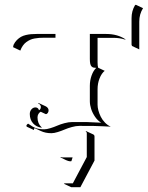

<svg xmlns="http://www.w3.org/2000/svg" viewBox="-20 -508 613 796"><path d="M231 144.8 231.4 142.8Q235.1 144.5 239.3 144.5H281L275.9 160.4L269.3 160.6Q264.6 160.6 252.8 155.5Q241 150.4 231 144.8ZM245.1 253.9 247.8 252H282L339.8 143.1V43.9Q339.8 39.1 335.4 36.9L336.2 35.2L366.2 49.1Q371.8 51.8 371.8 57.9V157.7L313.2 268.1H275.1ZM34.2 -312.5 36.1 -322Q41.7 -333.7 50 -342Q58.3 -350.3 67 -355.2Q75.7 -360.1 87.2 -362.8Q98.6 -365.5 108.8 -366.3Q118.9 -367.2 131.8 -367.2H210V-351.6H162.1Q151.1 -351.6 142.5 -351Q133.8 -350.3 123.5 -348.5Q113.3 -346.7 105.2 -343Q97.2 -339.4 89.2 -333.6Q81.3 -327.9 75 -319Q68.6 -310.1 64.2 -298.3ZM89.4 12.2Q91.1 8.1 96.4 4.6Q115.7 18.6 129.4 23.3Q143.1 28.1 163.1 28.1Q173.8 28.1 188.8 23.4Q203.9 18.8 216.9 13.1Q230 7.3 247.2 2.7Q264.4 -2 279.3 -2H338.6Q345.5 -2 399.7 0.7Q385.5 -7.3 374.5 -23.2Q363.5 -39.1 358 -56Q352.5 -73 352.5 -87.9V-152.3Q352.5 -174.8 359.7 -194.9Q366.9 -215.1 378.9 -226.6Q371.6 -226.8 367.3 -227.9Q363 -229 359.4 -232.7Q355.7 -236.3 354.1 -243.9Q352.5 -251.5 352.5 -263.7V-367.2H419.9Q468 -367.2 501.7 -344L497.6 -344.2Q475.6 -351.1 450 -351.1H384.5V-249.5Q384.5 -234.6 387 -227.1L414.1 -214.4Q401.1 -204.1 392.8 -183.1Q384.5 -162.1 384.5 -138.2V-74Q384.5 -63 387.9 -50Q391.4 -37.1 397.8 -24Q404.3 -11 415.2 0.2Q426 11.5 439.2 17.1Q435.5 17.1 408.1 15.6Q380.6 14.2 368.7 14.2L309.3 13.9Q294.9 13.9 277.8 18.7Q260.7 23.4 247.7 29.1Q234.6 34.7 219.5 39.4Q204.3 44.2 193.1 44.2Q168.2 44.2 149.4 35.2L123.5 23.2Q120.4 26.4 120.6 31L90.6 17.1ZM103.5 -35.4Q103.5 -46.6 110.4 -54.7Q117.2 -62.7 127 -62.7Q131.8 -62.7 136 -59.9Q140.1 -57.1 141.4 -51.3Q144.8 -52.2 147.1 -55.9Q149.4 -59.6 149.4 -64.7Q149.4 -69.3 146.2 -73.4Q143.1 -77.4 137.7 -79.8L139.2 -81.3L169.2 -67.4Q174.8 -64.7 178.1 -60.3Q181.4 -55.9 181.4 -50.5Q181.4 -44.2 178 -39.6Q174.6 -34.9 169.7 -34.9L148.7 -44.7Q142.8 -41.7 139.2 -35.4Q135.5 -29.1 135.5 -21.2Q135.5 4.2 152.1 19.5L153.8 21.7Q130.9 18.8 117.2 3.4Q103.5 -12 103.5 -35.4ZM525.4 -322.8V-432.6Q525.4 -462.4 539.6 -486.3L543 -488.3L573 -474.1Q557.4 -449.5 557.4 -418.5V-303.2L527.3 -317.4Z"/></svg>

Font: AgreloyOut1
Style: Medium
Weight: 400
Designer: gluk
Foundry: gluk
Version: Version 0.27